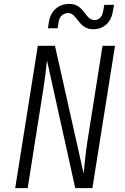

<svg xmlns="http://www.w3.org/2000/svg" viewBox="-20 -965 640 985"><path d="M458 -815C511 -815 550 -849 559 -907L565 -940H515L509 -907C505 -879 488 -862 464 -862C416 -862 413 -945 336 -945C281 -945 240 -911 231 -853L226 -820H276L281 -853C285 -881 304 -898 330 -898C377 -898 381 -815 458 -815ZM58 0H122L201 -500C211 -560 218 -624 221 -655L366 0H454L570 -730H506L427 -230C421 -192 413 -119 409 -75L262 -730H174Z"/></svg>

Font: JetBrains Mono ExtraLight
Style: Italic
Weight: 240
Italic angle: -9°
Monospace: yes
Designer: Philipp Nurullin, Konstantin Bulenkov
Foundry: JetBrains
Version: Version 2.305